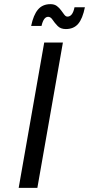

<svg xmlns="http://www.w3.org/2000/svg" viewBox="-20 -905 429 925"><path d="M70 0 193 -700H283L160 0ZM297 -765Q272 -765 257.5 -780Q243 -795 233.5 -809.5Q224 -824 212 -824Q190 -824 180 -780H130Q141 -833 163 -859Q185 -885 223 -885Q242 -885 254 -876Q266 -867 274.5 -855Q283 -843 290 -834Q297 -825 305 -825Q330 -825 339 -870H389Q378 -815 356.5 -790Q335 -765 297 -765Z"/></svg>

Font: Cuprum
Style: Italic
Weight: 400
Italic angle: -10°
Designer: Jovanny Lemonad
Foundry: Jovanny Lemonad
Version: Version 3.000